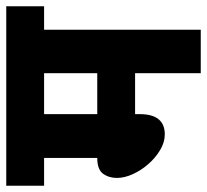

<svg xmlns="http://www.w3.org/2000/svg" viewBox="-44 -618 662 614"><g transform="rotate(-90 287.0 -311.0)"><path d="M499 -501V0H360V-210H229V-195Q229 -115 164 -115Q139 -115 114 -130Q89 -145 69 -168Q49 -191 37 -217.5Q25 -244 25 -268Q25 -294 38.5 -312.5Q52 -331 89 -331V-501H0V-622H574V-501ZM360 -501H229V-331H360Z"/></g></svg>

Font: Noto Sans Devanagari Condensed ExtraBold
Style: Regular
Weight: 800
Width: 3
Designer: Jelle Bosma - Monotype Design Team
Foundry: Monotype Imaging Inc.
Version: Version 2.004; ttfautohint (v1.8.4.7-5d5b)